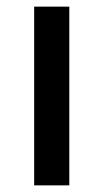

<svg xmlns="http://www.w3.org/2000/svg" viewBox="-20 -559 312 579"><path d="M189 0H83V-539H189Z"/></svg>

Font: Noto Sans Devanagari Medium
Style: Regular
Weight: 500
Version: Version 2.003